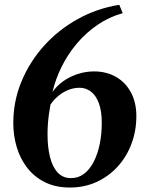

<svg xmlns="http://www.w3.org/2000/svg" viewBox="-20 -784 624 816"><path d="M277 13Q217 13 171.8 -9.2Q126.5 -31.5 96.5 -69.8Q66.5 -108 51.5 -157.5Q36.5 -207 36.5 -261.5Q36.5 -353.5 71.2 -437.5Q106 -521.5 167.2 -589.5Q228.5 -657.5 310.5 -703Q392.5 -748.5 487 -763.5L501.5 -728Q443.5 -712 394.2 -678.2Q345 -644.5 306.5 -598.8Q268 -553 241.8 -500Q215.5 -447 203 -392.5Q220 -418 247.2 -437.8Q274.5 -457.5 309 -469Q343.5 -480.5 379.5 -480.5Q432.5 -480.5 473 -457.2Q513.5 -434 536.5 -391.2Q559.5 -348.5 559.5 -290.5Q559.5 -228.5 539 -173.5Q518.5 -118.5 480.8 -76.8Q443 -35 391.2 -11Q339.5 13 277 13ZM282 -27Q313.5 -27 337.8 -45.8Q362 -64.5 378.8 -97.5Q395.5 -130.5 404 -172.5Q412.5 -214.5 412.5 -261.5Q412.5 -312.5 400 -345.8Q387.5 -379 366 -395Q344.5 -411 319 -411Q292.5 -411 269 -401.2Q245.5 -391.5 226.5 -375.2Q207.5 -359 194.5 -339.5Q190.5 -318.5 187.8 -297.8Q185 -277 183.5 -256.2Q182 -235.5 182 -213.5Q182 -158.5 192.5 -116.5Q203 -74.5 225 -50.8Q247 -27 282 -27Z"/></svg>

Font: Merriweather 96pt
Style: Bold Italic
Weight: 700
Italic angle: -7.8°
Version: Version 2.101